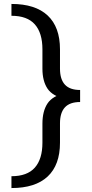

<svg xmlns="http://www.w3.org/2000/svg" viewBox="-20 -731 464 973"><path d="M38 222V162Q118 162 156.5 118.5Q195 75 195 -8V-104Q195 -168 221 -207Q247 -246 315 -261V-228Q247 -243 221 -281.5Q195 -320 195 -383V-481Q195 -564 156.5 -607.5Q118 -651 38 -651V-711Q159 -711 221.5 -652.5Q284 -594 284 -481V-383Q284 -329 309 -302Q334 -275 386 -275V-214Q334 -214 309 -187Q284 -160 284 -106V-8Q284 105 221.5 163.5Q159 222 38 222Z"/></svg>

Font: Ysabeau Infant SemiBold
Style: Regular
Weight: 600
Designer: Christian Thalmann (Catharsis Fonts)
Version: Version 2.002; featfreeze: ss01,ss02,lnum